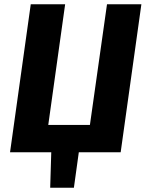

<svg xmlns="http://www.w3.org/2000/svg" viewBox="-20 -713 687 899"><path d="M642 -693H481L401 -128H206L285 -693H124L27 0H220L215 166H326L349 0H545Z"/></svg>

Font: Fira Sans
Style: Bold Italic
Weight: 700
Italic angle: -8°
Designer: bBox Type GmbH & Carrois Corporate GbR & Edenspiekermann AG
Foundry: bBox Type GmbH & Carrois Corporate GbR & Edenspiekermann AG
Version: Version 4.301;PS 004.301;hotconv 1.0.88;makeotf.lib2.5.64775